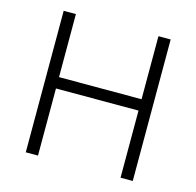

<svg xmlns="http://www.w3.org/2000/svg" viewBox="-98 -762 885 865"><g transform="rotate(15 344.5 -330.0)"><path d="M95 0V-660H152V-366H537V-660H594V0H537V-313H152V0Z"/></g></svg>

Font: Bricolage Grotesque 12pt ExtraLight
Style: Regular
Weight: 200
Designer: Mathieu Triay
Foundry: Atelier Triay
Version: Version 1.001; ttfautohint (v1.8.4.7-5d5b);gftools[0.9.33.de